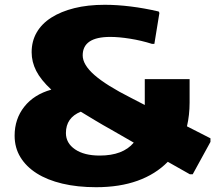

<svg xmlns="http://www.w3.org/2000/svg" viewBox="-20 -772 898 801"><path d="M381 9Q303 9 240 -6Q177 -21 133 -49Q89 -77 65 -116.5Q41 -156 41 -206Q41 -276 81.5 -327Q122 -378 194 -398Q150 -439 131 -476.5Q112 -514 112 -554Q112 -600 133 -636.5Q154 -673 194 -698.5Q234 -724 290 -738Q346 -752 417 -752Q468 -752 525 -745Q582 -738 642 -724L645 -718L624 -589H614Q570 -603 523 -610.5Q476 -618 440 -618Q325 -618 325 -541Q325 -502 374 -459Q423 -416 526 -364L584 -334V-442H771V-344Q771 -292 760 -245L858 -195V-180L784 -45H772L680 -97Q629 -45 554 -18Q479 9 381 9ZM444 -231Q408 -251 376.5 -270Q345 -289 317 -306Q255 -281 255 -217Q255 -175 293 -149Q331 -123 396 -123Q493 -123 538 -177Z"/></svg>

Font: Encode Sans Wide
Style: ExtraBold
Weight: 800
Designer: Pablo Impallari, Andres Torresi
Foundry: Pablo Impallari, Andres Torresi
Version: Version 1.000; ttfautohint (v1.00) -l 8 -r 50 -G 200 -x 14 -